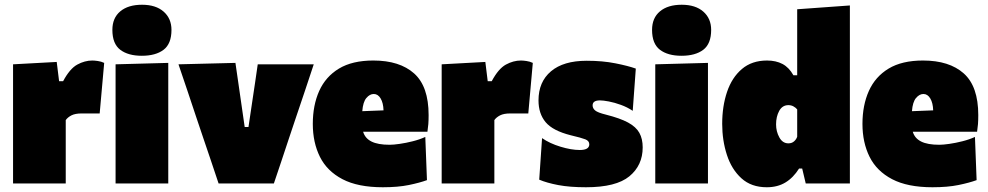

<svg xmlns="http://www.w3.org/2000/svg" viewBox="-20 -773 4162 809"><path d="M35 0V-502L219 -512L229 -431H246Q274 -483.5 305.5 -500.8Q337 -518 369 -518Q377.5 -518 392 -516Q406.5 -514 419 -508L400 -295H324Q297 -295 281.2 -287Q265.5 -279 257 -267V0Z M467 0V-502L689 -508V0ZM577.5 -538Q520 -538 486.8 -563.2Q453.5 -588.5 453.5 -647Q453.5 -697.5 486.8 -725.2Q520 -753 578.5 -753Q636.5 -753 669.5 -724Q702.5 -695 702.5 -647Q702.5 -588.5 669.2 -563.2Q636 -538 577.5 -538Z M901 0Q885.5 -47 869.2 -95Q853 -143 837 -190L807 -279Q788.5 -334.5 769.8 -390.5Q751 -446.5 732 -502L972 -508Q978 -467 984 -425.2Q990 -383.5 996 -342L1011 -238H1027L1042.5 -342.5Q1049 -386 1055 -426Q1061 -466 1066 -502H1302Q1283.5 -446 1264.8 -390Q1246 -334 1227 -278L1197 -188.5Q1181.5 -141.5 1165.8 -94.5Q1150 -47.5 1134 0Z M1593 16Q1488 16 1423 -18Q1358 -52 1328 -112.2Q1298 -172.5 1298 -251Q1298 -329.5 1325 -389.8Q1352 -450 1408.2 -484Q1464.5 -518 1553 -518Q1664 -518 1725 -463.5Q1786 -409 1786 -288Q1786 -266.5 1784.8 -250.2Q1783.5 -234 1781 -218H1510Q1518 -190.5 1545 -176.8Q1572 -163 1622 -163Q1638 -163 1664.2 -166.8Q1690.5 -170.5 1719.2 -177.8Q1748 -185 1772 -196L1779 -14Q1749 -3 1703 6.5Q1657 16 1593 16ZM1555 -377Q1538 -377 1523.8 -360.2Q1509.5 -343.5 1506.5 -304.5L1596 -308Q1595 -339.5 1583.8 -358.2Q1572.5 -377 1555 -377Z M1841 0V-502L2025 -512L2035 -431H2052Q2080 -483.5 2111.5 -500.8Q2143 -518 2175 -518Q2183.5 -518 2198 -516Q2212.5 -514 2225 -508L2206 -295H2130Q2103 -295 2087.2 -287Q2071.5 -279 2063 -267V0Z M2449 16Q2381 16 2332.2 6.8Q2283.5 -2.5 2252 -16L2264 -191Q2296.5 -168.5 2341.8 -154.8Q2387 -141 2423 -141Q2463 -141 2463 -165Q2463 -179.5 2446.2 -186Q2429.5 -192.5 2385 -203Q2309.5 -222 2279.2 -258Q2249 -294 2249 -350Q2249 -428 2301.5 -472.5Q2354 -517 2452 -517Q2519 -517 2573 -506.2Q2627 -495.5 2659 -484L2646 -306Q2623 -321.5 2596 -331.2Q2569 -341 2545.2 -345.5Q2521.5 -350 2508 -350Q2477 -350 2477 -329Q2477 -316.5 2487.8 -307.5Q2498.5 -298.5 2533 -290Q2592.5 -275 2626.2 -256.8Q2660 -238.5 2674 -213.2Q2688 -188 2688 -152Q2688 -76.5 2632 -30.2Q2576 16 2449 16Z M2741 0V-502L2963 -508V0ZM2851.5 -538Q2794 -538 2760.8 -563.2Q2727.5 -588.5 2727.5 -647Q2727.5 -697.5 2760.8 -725.2Q2794 -753 2852.5 -753Q2910.5 -753 2943.5 -724Q2976.5 -695 2976.5 -647Q2976.5 -588.5 2943.2 -563.2Q2910 -538 2851.5 -538Z M3211 16Q3145.5 16 3104 -21.8Q3062.5 -59.5 3042.8 -120.5Q3023 -181.5 3023 -251Q3023 -325.5 3043.5 -386Q3064 -446.5 3106 -482.2Q3148 -518 3212 -518Q3249.5 -518 3277 -503.5Q3304.5 -489 3323 -456H3339V-734L3561 -750V0H3375L3360 -63H3347Q3322.5 -24 3289.2 -4Q3256 16 3211 16ZM3302 -169Q3316.5 -169 3326 -177.5Q3335.5 -186 3339 -197V-312Q3333 -319.5 3323.2 -324.8Q3313.5 -330 3302 -330Q3276.5 -330 3263.2 -305.8Q3250 -281.5 3250 -249Q3250 -219 3263.8 -194Q3277.5 -169 3302 -169Z M3909 16Q3804 16 3739 -18Q3674 -52 3644 -112.2Q3614 -172.5 3614 -251Q3614 -329.5 3641 -389.8Q3668 -450 3724.2 -484Q3780.5 -518 3869 -518Q3980 -518 4041 -463.5Q4102 -409 4102 -288Q4102 -266.5 4100.8 -250.2Q4099.5 -234 4097 -218H3826Q3834 -190.5 3861 -176.8Q3888 -163 3938 -163Q3954 -163 3980.2 -166.8Q4006.5 -170.5 4035.2 -177.8Q4064 -185 4088 -196L4095 -14Q4065 -3 4019 6.5Q3973 16 3909 16ZM3871 -377Q3854 -377 3839.8 -360.2Q3825.5 -343.5 3822.5 -304.5L3912 -308Q3911 -339.5 3899.8 -358.2Q3888.5 -377 3871 -377Z"/></svg>

Font: Commissioner Black
Style: Regular
Weight: 900
Designer: Kostas Bartsokas
Foundry: Kostas Bartsokas
Version: Version 1.000; ttfautohint (v1.8.3)